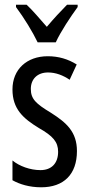

<svg xmlns="http://www.w3.org/2000/svg" viewBox="-20 -786 379 816"><path d="M140 -606H217C238 -652 280 -715 310 -756V-766H265C231 -731 213 -712 179 -672C149 -706 118 -743 93 -766H48V-756C83 -709 119 -650 140 -606ZM307 -144C307 -226 262 -265 196 -307C133 -345 111 -365 111 -408C111 -450 139 -478 184 -478C217 -478 248 -466 276 -447L306 -512C269 -535 229 -547 183 -547C94 -547 33 -491 33 -406C33 -323 78 -283 145 -242C205 -208 227 -183 227 -141C227 -92 199 -63 152 -63C108 -63 62 -80 33 -104V-20C63 -3 105 10 155 10C251 10 307 -45 307 -144Z"/></svg>

Font: Noto Sans Lao Looped ExtraCondensed
Style: Regular
Weight: 400
Width: 2
Designer: Mark Frömberg, Ben Mitchell
Foundry: The Fontpad Ltd
Version: Version 1.002